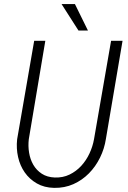

<svg xmlns="http://www.w3.org/2000/svg" viewBox="-20 -911 627 941"><path d="M580.6 -710.9 499 -230Q491.7 -182.1 470.2 -138.4Q448.7 -94.7 415.8 -61.3Q382.8 -27.8 339.6 -8.5Q296.4 10.7 245.1 9.8Q196.8 8.8 160.6 -12Q124.5 -32.7 101.3 -65.9Q78.1 -99.1 68.6 -141.4Q59.1 -183.6 64 -228.5L147.5 -710.9H202.1L121.1 -228.5Q117.2 -195.3 122.6 -162.6Q127.9 -129.9 143.3 -103.3Q158.7 -76.7 184.8 -59.6Q210.9 -42.5 248.5 -41Q288.1 -39.6 320.8 -55.4Q353.5 -71.3 378.2 -98.1Q402.8 -125 418.7 -159.2Q434.6 -193.4 440.9 -229.5L524.4 -710.9ZM411.1 -761.2H364.7L281.7 -891.1H347.2Z"/></svg>

Font: TypoPRO Roboto Mono
Style: Italic
Weight: 300
Designer: Google
Version: Version 2.000986; 2015; ttfautohint (v1.3)